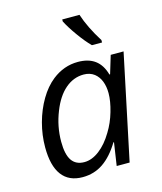

<svg xmlns="http://www.w3.org/2000/svg" viewBox="-115 -851 797 945"><g transform="rotate(-15 283.0 -378.0)"><path d="M47.9 -179.7Q47.9 -242.2 64.5 -303.5Q81.1 -364.7 111.1 -415.5Q141.1 -466.3 180.7 -497.6Q240.2 -544.4 312 -544.4Q365.2 -544.4 398.7 -519.8Q432.1 -495.1 446.3 -444.3H449.7L477.5 -536.1H543L430.2 0H364.3L381.8 -116.7H378.9Q340.3 -53.2 294.2 -21.7Q248 9.8 189.5 9.8Q119.1 9.8 83.5 -38.1Q47.9 -85.9 47.9 -179.7ZM361.8 -169.4Q388.2 -211.9 403.3 -264.2Q418.5 -316.4 418.5 -356.9Q418.5 -391.1 408.2 -417.5Q397.9 -443.8 377.4 -460Q355 -477.1 323.2 -477.1Q271.5 -477.1 229.5 -441.2Q187.5 -405.3 160.6 -336.9Q131.3 -263.7 131.3 -186Q131.3 -121.1 152.3 -90.3Q173.3 -59.6 216.3 -59.6Q254.9 -59.6 293.2 -88.9Q331.5 -118.2 361.8 -169.4ZM292 -755.9V-766.1H379.9Q402.3 -697.3 452.1 -618.2V-606H400.4Q373 -633.3 341.1 -677.7Q309.1 -722.2 292 -755.9Z"/></g></svg>

Font: Viking Open Sans
Style: Italic
Weight: 400
Italic angle: -12°
Foundry: Ascender Corporation
Version: Version 2.000